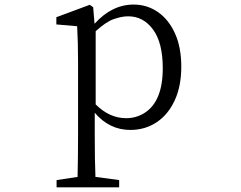

<svg xmlns="http://www.w3.org/2000/svg" viewBox="-20 -548 1040 830"><path d="M223.6 -442.4V-473.6L368.2 -527.3L382.8 -516.6L388.7 -445.3Q463.9 -528.3 557.6 -528.3Q616.2 -528.3 663.1 -495.6Q710 -462.9 736.8 -402.8Q763.7 -342.8 763.7 -259.8Q763.7 -175.8 735.4 -114.3Q707 -52.7 657.2 -19.5Q607.4 13.7 543 13.7Q453.1 13.7 389.6 -60.5V32.2Q389.6 148.4 392.6 216.8L495.1 230.5V261.7H224.6V230.5L315.4 216.8Q317.4 127 317.4 34.2V-282.2Q317.4 -365.2 313.5 -434.6ZM393.6 -96.7Q453.1 -37.1 525.4 -37.1Q568.4 -37.1 604.5 -59.6Q683.6 -109.4 683.6 -252.9Q683.6 -363.3 641.6 -420.4Q599.6 -477.5 534.2 -477.5Q506.8 -477.5 472.7 -465.8Q438.5 -454.1 393.6 -413.1Z"/></svg>

Font: GenEi Koburi Mincho v6
Style: Regular
Weight: 400
Designer: o_tamon (Modified)
Foundry: o_tamon / Adobe Systems Incorporated
Version: Version 6.1